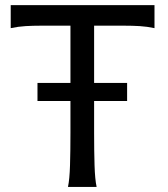

<svg xmlns="http://www.w3.org/2000/svg" viewBox="-20 -733 658 753"><path d="M256.3 -407.7V-632.3H141.6Q108.9 -632.3 80.1 -630.6Q51.3 -628.9 22 -622.6V-712.9H585.9V-622.6Q556.6 -628.9 528.1 -630.6Q499.5 -632.3 466.3 -632.3H349.1V-407.7H478.5V-336.9H349.1V-212.4Q349.1 -140.1 350.8 -84.7Q352.5 -29.3 358.9 0H246.6Q252.9 -29.3 254.6 -84.7Q256.3 -140.1 256.3 -212.4V-336.9H127V-407.7Z"/></svg>

Font: Andika Phon
Style: Regular
Weight: 400
Designer: Victor Gaultney, Annie Olsen, Julie Remington, Don Collingsworth, Eric Hays, Becca Hirsbrunner
Foundry: SIL International
Version: Version 5.000